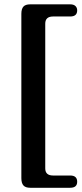

<svg xmlns="http://www.w3.org/2000/svg" viewBox="-20 -760 388 908"><path d="M194 -648V36.5Q194 70 231 70H312Q345 70 345 99.5Q345 128 312 128H123Q100.5 128 90.8 117Q81 106 81 82.5V-694.5Q81 -718 90.8 -728.8Q100.5 -739.5 123 -739.5H312Q328.5 -739.5 336.8 -731.5Q345 -723.5 345 -711Q345 -682 312 -682H231Q194 -682 194 -648Z"/></svg>

Font: Fraunces 9pt Soft SemiBold
Style: Regular
Weight: 600
Version: Version 1.000;[b76b70a41]